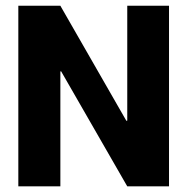

<svg xmlns="http://www.w3.org/2000/svg" viewBox="-20 -660 672 680"><path d="M578.6 -639.6V0H430.7L196.3 -407.7L193.8 -406.7V0H44.9V-639.6H193.8L427.7 -231.9L430.7 -232.9V-639.6Z"/></svg>

Font: Yantramanav Black
Style: Regular
Weight: 900
Version: Version 1.001;PS 1.0;hotconv 1.0.72;makeotf.lib2.5.5900; ttf